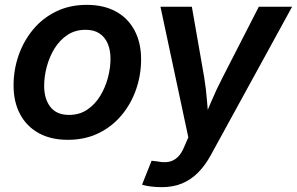

<svg xmlns="http://www.w3.org/2000/svg" viewBox="-20 -567 1228 794"><path d="M260.7 11.2Q189.9 11.2 139.9 -16.6Q89.8 -44.4 63 -95Q36.1 -145.5 36.1 -213.4Q36.1 -278.8 57.1 -338.6Q78.1 -398.4 117.4 -445.6Q156.7 -492.7 212.6 -519.8Q268.6 -546.9 338.9 -546.9Q409.2 -546.9 459.5 -519.3Q509.8 -491.7 536.6 -440.9Q563.5 -390.1 563.5 -321.8Q563.5 -256.8 542.7 -197Q522 -137.2 482.4 -90.1Q442.9 -43 387 -15.9Q331.1 11.2 260.7 11.2ZM265.1 -91.8Q308.6 -91.8 340.8 -113.5Q373 -135.3 394.3 -170.2Q415.5 -205.1 426.3 -245.6Q437 -286.1 437 -323.7Q437 -359.9 425.5 -386.7Q414.1 -413.6 391.4 -428.7Q368.7 -443.8 334 -443.8Q291 -443.8 258.8 -422.4Q226.6 -400.9 205.3 -366.2Q184.1 -331.5 173.3 -290.8Q162.6 -250 162.6 -211.9Q162.6 -158.2 188.2 -125Q213.9 -91.8 265.1 -91.8ZM567.4 196.8 606.9 97.7 631.3 100.6Q657.2 106 678 102.1Q698.7 98.1 714.8 82.8Q731 67.4 742.2 39.1L758.8 1L643.6 -539.1H773.4L824.2 -248.5Q832.5 -198.2 836.2 -147.9Q839.8 -97.7 844.7 -45.9H811Q833 -97.7 854.2 -148.2Q875.5 -198.7 901.4 -248.5L1050.3 -539.1H1188L852.5 73.2Q829.6 115.7 800 145.8Q770.5 175.8 733.4 191.4Q696.3 207 649.4 207Q625 207 603 204.1Q581.1 201.2 567.4 196.8Z"/></svg>

Font: Inter 18pt SemiBold
Style: Italic
Weight: 600
Italic angle: -9.3988°
Designer: Rasmus Andersson
Foundry: rsms
Version: Version 4.001;git-66647c0bb